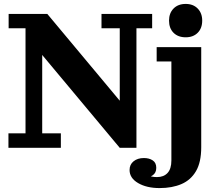

<svg xmlns="http://www.w3.org/2000/svg" viewBox="-20 -753 1100 978"><path d="M590 0 195 -473 221 -682 590 -240ZM23 0V-74H110V-609H24V-682H221L195 -473V-74H290V0ZM590 0 586 -240H590V-609H497V-682H755V-609H675V0ZM853 64V-440H778V-513H1005V-3ZM713 52Q740 52 758 64Q776 76 776 102Q776 128 757 140.5Q738 153 708 153L720 127Q727 137 742 143Q757 149 780 149L793 205Q727 205 683.5 179.5Q640 154 640 113Q640 85 660.5 68.5Q681 52 713 52ZM780 149Q814 149 833.5 128Q853 107 853 64L1005 -3Q1005 73 978.5 118.5Q952 164 904.5 184.5Q857 205 793 205ZM926 -563Q887 -563 864 -586Q841 -609 841 -648Q841 -686 864 -709.5Q887 -733 926 -733Q964 -733 987 -709.5Q1010 -686 1010 -648Q1010 -609 987 -586Q964 -563 926 -563Z"/></svg>

Font: Montagu Slab 144pt SemiBold
Style: Regular
Weight: 600
Version: Version 1.000